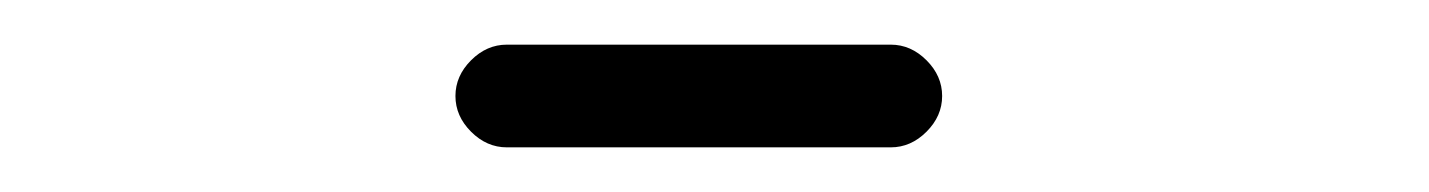

<svg xmlns="http://www.w3.org/2000/svg" viewBox="-20 -757 640 86"><path d="M379 -737Q388 -737 395 -730Q402 -723 402 -714Q402 -705 395 -698Q388 -691 379 -691H207Q198 -691 191 -698Q184 -705 184 -714Q184 -723 191 -730Q198 -737 207 -737Z"/></svg>

Font: Tsukimi Rounded
Style: Regular
Weight: 400
Designer: Takashi Funayama
Foundry: Takashi Funayama
Version: Version 1.032; ttfautohint (v1.8.3)